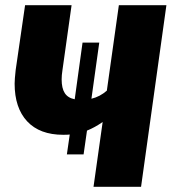

<svg xmlns="http://www.w3.org/2000/svg" viewBox="-20 -715 657 735"><path d="M617 -695 520 0H338L373 -248Q343 -227 313 -215L300 -124H236L247 -200Q239 -199 222 -199Q132 -199 84 -250.5Q36 -302 36 -395Q36 -411 40 -447L76 -695H254L219 -446Q216 -427 216 -411Q216 -377 228 -358.5Q240 -340 266 -335L296 -552H360L330 -337Q363 -345 389 -368L435 -695Z"/></svg>

Font: Trujillo ExtraBold
Style: Italic
Weight: 800
Italic angle: -8°
Designer: Fira Sans original fonts by bBox Type GmbH, Carrois Corporate GbR, & Edenspiekermann AG / Changes by Cristiano Sobral
Foundry: Fira Sans original fonts by bBox Type GmbH, Carrois Corporate GbR, & Edenspiekermann AG / Changes by Cristiano Sobral
Version: Version 4.301;July 28, 2020;FontCreator 13.0.0.2655 64-bit